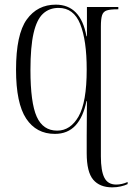

<svg xmlns="http://www.w3.org/2000/svg" viewBox="-20 -566 569 826"><path d="M463 240Q409 240 381 207Q353 174 353 93V19Q353 -16 353.5 -55Q354 -94 354 -131H352Q338 -62 304.5 -26Q271 10 216 10Q136 10 92.5 -56Q49 -122 49 -266Q49 -418 95 -482Q141 -546 220 -546Q327 -546 352 -410H354V-536H489V-526H485Q454 -526 439 -521Q424 -516 419 -500Q414 -484 414 -452V107Q414 169 429 198.5Q444 228 480 228Q504 228 529 217V226Q517 232 499.5 236Q482 240 463 240ZM226 -4Q283 -4 318 -65Q353 -126 353 -267Q353 -393 325 -462.5Q297 -532 232 -532Q192 -532 165 -507Q138 -482 124.5 -423.5Q111 -365 111 -265Q111 -124 138 -64Q165 -4 226 -4Z"/></svg>

Font: Noto Serif Display Condensed Light
Style: Regular
Weight: 300
Width: 3
Designer: Monotype Design Team
Foundry: Monotype Imaging Inc.
Version: Version 2.009